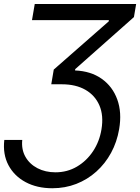

<svg xmlns="http://www.w3.org/2000/svg" viewBox="-20 -748 716 982"><path d="M2 -32.2H93.8Q88.9 16.6 110.1 54Q131.3 91.3 171.6 112.3Q211.9 133.3 263.7 133.3Q324.2 133.3 373.8 104Q423.3 74.7 456.1 25.1Q488.8 -24.4 499 -86.4Q510.7 -157.2 488.5 -208.7Q466.3 -260.3 417 -288.6Q367.7 -316.9 296.9 -316.9H242.2L254.9 -392.1L536.6 -639.2V-645H143.6L157.7 -727.5H676.3L665 -660.6L364.7 -394.5L363.8 -387.7Q444.8 -384.3 500.2 -345Q555.7 -305.7 579.8 -239.3Q604 -172.9 589.4 -87.4Q578.1 -21.5 548.1 33.7Q518.1 88.9 472.7 129.6Q427.2 170.4 370.1 192.6Q313 214.8 247.6 214.8Q169.4 214.8 111.1 183.6Q52.7 152.3 23.2 96.7Q-6.3 41 2 -32.2Z"/></svg>

Font: Inter 20pt
Style: Italic
Weight: 400
Italic angle: -9.3988°
Version: Version 4.001;git-66647c0bb